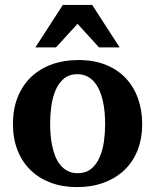

<svg xmlns="http://www.w3.org/2000/svg" viewBox="-20 -742 624 774"><path d="M403.8 -242.2Q403.8 -263.2 401.9 -286.4Q399.9 -309.6 395.3 -332Q390.6 -354.5 382.3 -374.5Q374 -394.5 361.6 -409.7Q349.1 -424.8 332 -433.8Q314.9 -442.9 292 -442.9Q258.3 -442.9 236.8 -424.3Q215.3 -405.8 203.4 -376.7Q191.4 -347.7 186.8 -313Q182.1 -278.3 182.1 -246.1Q182.1 -224.6 183.8 -201.2Q185.5 -177.7 190.2 -155.3Q194.8 -132.8 202.6 -112.8Q210.4 -92.8 222.9 -77.4Q235.4 -62 252.4 -53Q269.5 -43.9 293 -43.9Q327.1 -43.9 348.6 -62.3Q370.1 -80.6 382.3 -109.4Q394.5 -138.2 399.2 -173.3Q403.8 -208.5 403.8 -242.2ZM553.2 -241.2Q553.2 -185.1 535.4 -138.4Q517.6 -91.8 483.4 -58.3Q449.2 -24.9 400.1 -6.3Q351.1 12.2 289.1 12.2Q231.9 12.2 184.8 -5.4Q137.7 -22.9 103.8 -55.7Q69.8 -88.4 51 -135.5Q32.2 -182.6 32.2 -242.2Q32.2 -303.7 51.8 -351.6Q71.3 -399.4 106.2 -432.4Q141.1 -465.3 189.5 -482.7Q237.8 -500 295.9 -500Q357.9 -500 405.8 -481Q453.6 -461.9 486.3 -427.5Q519 -393.1 536.1 -345.7Q553.2 -298.3 553.2 -241.2ZM379.4 -550.8 292.5 -646 205.6 -550.8H122.6L233.4 -722.2H351.6L462.4 -550.8Z"/></svg>

Font: Charis SIL Am
Style: Bold
Weight: 700
Foundry: SIL International
Version: Version 5.000